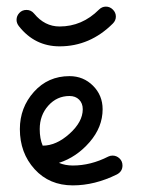

<svg xmlns="http://www.w3.org/2000/svg" viewBox="-20 -560 430 580"><path d="M30 -500Q30 -512 38.5 -521Q47 -530 60 -530Q74 -530 83 -519Q115 -480 160 -480Q228 -480 279 -531Q288 -540 300 -540Q312 -540 321 -531Q330 -522 330 -510Q330 -498 321 -489Q252 -420 160 -420Q85 -420 37 -481Q30 -490 30 -500ZM200 0Q129 0 84.5 -49Q40 -98 40 -170Q40 -235 82.5 -282.5Q125 -330 190 -330Q232 -330 261 -301Q290 -272 290 -230Q290 -176 250.5 -130.5Q211 -85 158 -68Q177 -60 200 -60Q254 -60 307 -87Q313 -90 320 -90Q332 -90 341 -81.5Q350 -73 350 -60Q350 -42 333 -33Q266 0 200 0ZM230 -230Q230 -248 219 -259Q208 -270 190 -270Q152 -270 126 -241Q100 -212 100 -170Q100 -141 109 -120Q150 -120 190 -156Q230 -192 230 -230Z"/></svg>

Font: Pecita
Style: Book
Weight: 400
Width: 7
Version: Version 4.3